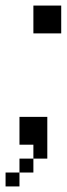

<svg xmlns="http://www.w3.org/2000/svg" viewBox="-20 -520 240 690"><path d="M100 50H50V100H100ZM0 150H50V100H0ZM50 0H100V50H150V-100H50ZM100 -400H200V-500H100Z"/></svg>

Font: LS-VG5000 Light Shifted
Style: Regular
Weight: 400
Designer: Justin Bihan, 2021
Foundry: Justin Bihan, 2021
Version: Version 1.000;Glyphs 3.1.2 (3151)